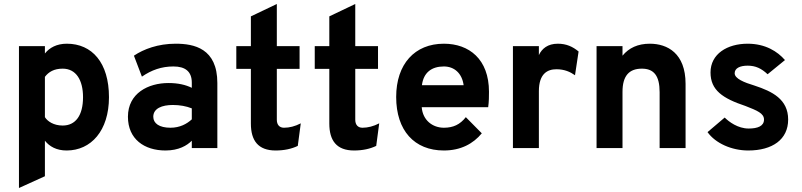

<svg xmlns="http://www.w3.org/2000/svg" viewBox="-20 -742 4019 962"><path d="M314 12C436 12 526 -87 526 -255C526 -428 441 -523 315 -523C264 -523 228 -503 205 -474V-511H75V200L205 141V-37C228 -8 263 12 314 12ZM294 -113C249 -113 218 -134 205 -155V-357C224 -382 251 -398 294 -398C361 -398 396 -341 396 -255C396 -164 359 -113 294 -113Z M941 0H1069V-326C1069 -500 952 -523 860 -523C772 -523 700 -496 651 -463L691 -358C739 -391 789 -409 849 -409C908 -409 941 -384 941 -328V-302C910 -317 873 -326 824 -326C723 -326 621 -275 621 -157C621 -45 703 12 809 12C876 12 917 -13 941 -37ZM834 -102C778 -102 748 -124 748 -157C748 -199 792 -216 846 -216C881 -216 914 -210 941 -199V-144C916 -121 881 -102 834 -102Z M1361 12C1404 12 1441 4 1472 -11L1487 -124C1458 -109 1430 -102 1403 -102C1380 -102 1367 -117 1367 -142V-397H1481V-511H1367V-722L1237 -660V-511H1164V-397H1237V-123C1237 -38 1273 12 1361 12Z M1754 12C1797 12 1834 4 1865 -11L1880 -124C1851 -109 1823 -102 1796 -102C1773 -102 1760 -117 1760 -142V-397H1874V-511H1760V-722L1630 -660V-511H1557V-397H1630V-123C1630 -38 1666 12 1754 12Z M2204 12C2289 12 2351 -22 2394 -74L2314 -155C2285 -118 2251 -102 2204 -102C2148 -102 2098 -139 2093 -205H2426C2430 -233 2430 -262 2430 -282C2430 -446 2330 -523 2204 -523C2058 -523 1965 -421 1965 -256C1965 -88 2056 12 2204 12ZM2094 -315C2102 -379 2143 -409 2204 -409C2256 -409 2295 -375 2303 -315Z M2550 0H2680V-285C2680 -373 2723 -395 2768 -395C2808 -395 2837 -382 2861 -365L2879 -484C2850 -508 2818 -523 2775 -523C2724 -523 2695 -498 2680 -466V-511H2550Z M3285 0H3415V-322C3415 -475 3324 -523 3236 -523C3176 -523 3131 -502 3099 -463V-511H2969V0H3099V-282C3099 -363 3133 -398 3196 -398C3256 -398 3285 -363 3285 -280Z M3729 12C3850 12 3929 -43 3929 -143C3929 -245 3849 -284 3761 -313C3708 -329 3661 -348 3661 -375C3661 -400 3687 -413 3726 -413C3766 -413 3795 -399 3826 -370L3913 -441C3876 -484 3815 -523 3726 -523C3624 -523 3540 -472 3540 -379C3540 -290 3601 -249 3715 -211C3774 -188 3808 -174 3808 -143C3808 -110 3776 -98 3731 -98C3677 -98 3632 -132 3611 -153L3525 -80C3565 -24 3646 12 3729 12Z"/></svg>

Font: Overpass ExtraBold
Style: Regular
Weight: 800
Designer: Delve Withrington, Thomas Jockin
Foundry: Delve Fonts
Version: Version 3.000;DELV;Overpass